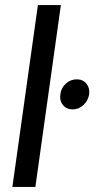

<svg xmlns="http://www.w3.org/2000/svg" viewBox="-20 -740 415 760"><path d="M29 0 130 -720H221L120 0ZM268 -307Q243 -307 229 -324.5Q215 -342 219 -367Q222 -392 240.5 -409Q259 -426 284 -426Q308 -426 322 -409Q336 -392 333 -367Q329 -342 310.5 -324.5Q292 -307 268 -307Z"/></svg>

Font: Host Grotesk
Style: Italic
Weight: 400
Italic angle: -8°
Designer: Doğukan Karapınar based on Poppins by Indian Type Foundry, Jonny Pinhorn
Foundry: Element Type
Version: Version 1.001; ttfautohint (v1.8.4.7-5d5b)